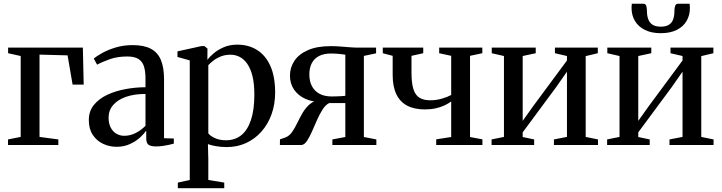

<svg xmlns="http://www.w3.org/2000/svg" viewBox="-20 -778 3871 1030"><path d="M23 0V-30L91 -43.5V-477.5L23.5 -492.5V-522.5H424.5L429 -324H369.5L342.5 -481L192 -485V-43.5L293 -30V0Z M605.5 9.5Q567 9.5 533 -6.5Q499 -22.5 477.8 -54.2Q456.5 -86 456.5 -134Q456.5 -182 484 -215.5Q511.5 -249 556.2 -269.8Q601 -290.5 654.5 -300.2Q708 -310 760.5 -310V-357Q760.5 -395.5 752.2 -421.8Q744 -448 722.8 -461.5Q701.5 -475 662.5 -475Q610.5 -475 569.2 -460.5Q528 -446 501 -431L483 -464Q498.5 -477 529 -494Q559.5 -511 601.2 -523.5Q643 -536 692 -536Q752.5 -536 789.5 -516.2Q826.5 -496.5 843.2 -456Q860 -415.5 860 -353V-36.5L912.5 -35V-7.5Q902 -4.5 886.2 -1Q870.5 2.5 852.8 5Q835 7.5 817 7.5Q790.5 7.5 777.5 -1Q764.5 -9.5 764.5 -35.5V-77.5Q754.5 -62 732.5 -41.5Q710.5 -21 678.2 -5.8Q646 9.5 605.5 9.5ZM646.5 -49.5Q678 -49.5 707.5 -64.2Q737 -79 760.5 -103.5V-274Q700 -274 655.8 -258.5Q611.5 -243 587 -214.5Q562.5 -186 562.5 -147Q562.5 -116 573.8 -94Q585 -72 604.2 -60.8Q623.5 -49.5 646.5 -49.5Z M934 231.5V201.5L998 187.5V-454L932 -472.5V-502.5L1062 -531H1076.5L1093 -517.5L1092.5 -457Q1103.5 -472.5 1125.8 -491.5Q1148 -510.5 1180.2 -524.5Q1212.5 -538.5 1253 -538.5Q1313.5 -538.5 1359.2 -509.8Q1405 -481 1430.5 -424Q1456 -367 1456 -281.5Q1456 -218.5 1436.8 -165Q1417.5 -111.5 1382.5 -72Q1347.5 -32.5 1300.2 -10.8Q1253 11 1196.5 11Q1166 11 1137.8 6Q1109.5 1 1095.5 -5L1097.5 77.5V187.5L1183 201.5V231.5ZM1192.5 -25.5Q1240 -25.5 1273.8 -52.2Q1307.5 -79 1326 -133.5Q1344.5 -188 1344.5 -270.5Q1344.5 -327.5 1334.8 -368Q1325 -408.5 1307.2 -434.5Q1289.5 -460.5 1266.2 -472.5Q1243 -484.5 1216.5 -484.5Q1187.5 -484.5 1164 -475Q1140.5 -465.5 1123.8 -452.2Q1107 -439 1097.5 -428.5V-63Q1106 -50 1131.5 -37.8Q1157 -25.5 1192.5 -25.5Z M1481.5 0 1482 -30.5 1511 -40.5Q1532 -48.5 1547 -70Q1562 -91.5 1575.2 -119.2Q1588.5 -147 1604.2 -173.8Q1620 -200.5 1642.5 -219.5Q1665 -238.5 1698.5 -242.5L1704.5 -230.5Q1657 -230.5 1618.8 -247.5Q1580.5 -264.5 1558 -296.5Q1535.5 -328.5 1535.5 -372.5Q1535.5 -415.5 1559.2 -451.5Q1583 -487.5 1631.8 -509Q1680.5 -530.5 1755 -530.5Q1779 -530.5 1805.2 -528.5Q1831.5 -526.5 1856.5 -524.5Q1881.5 -522.5 1900 -522.5H1997.5V-492L1932 -478V-43L1999 -30V0H1763V-30L1832.5 -43V-225H1746Q1727 -216 1711 -191.2Q1695 -166.5 1681 -134.8Q1667 -103 1653.8 -72.8Q1640.5 -42.5 1626.8 -22Q1613 -1.5 1597.5 0ZM1759.5 -260.5Q1770 -260.5 1784.2 -261Q1798.5 -261.5 1811.8 -262.2Q1825 -263 1832.5 -264V-484.5Q1824.5 -486 1811.2 -487.5Q1798 -489 1783.8 -490Q1769.5 -491 1756.5 -491Q1717.5 -491 1691.5 -477.5Q1665.5 -464 1652.5 -438.8Q1639.5 -413.5 1639.5 -379Q1639.5 -342 1653.5 -315.5Q1667.5 -289 1694.2 -274.8Q1721 -260.5 1759.5 -260.5Z M2320 0V-30.5L2400.5 -43V-233.5Q2384.5 -222 2363.8 -212.2Q2343 -202.5 2317 -196.8Q2291 -191 2259.5 -191Q2202 -191 2163.8 -211.5Q2125.5 -232 2106 -273Q2086.5 -314 2086.5 -376.5V-478.5L2033.5 -492.5V-522.5H2250.5V-492.5L2187.5 -478.5V-388Q2187.5 -332.5 2197.8 -300Q2208 -267.5 2230.2 -253.8Q2252.5 -240 2288 -240Q2321 -240 2351.2 -249Q2381.5 -258 2400.5 -268.5V-478.5L2336 -492.5V-522.5H2567.5V-492.5L2501.5 -478.5V-43L2568 -30.5V0Z M2617 0V-30L2683.5 -43.5V-477.5L2618 -492.5V-522.5H2854V-492.5L2784 -477.5V-129.5L2841 -209.5L3021.5 -453.5V-477.5L2957 -492.5V-522.5H3187V-492.5L3122 -477V-43.5L3188 -30V0H2951.5V-30L3021.5 -43.5V-393.5L2962 -308.5L2784 -68V-43L2845.5 -30V0Z M3237 0V-30L3303.5 -43.5V-477.5L3238 -492.5V-522.5H3474V-492.5L3404 -477.5V-129.5L3461 -209.5L3641.5 -453.5V-477.5L3577 -492.5V-522.5H3807V-492.5L3742 -477V-43.5L3808 -30V0H3571.5V-30L3641.5 -43.5V-393.5L3582 -308.5L3404 -68V-43L3465.5 -30V0ZM3431 -758Q3443 -758 3446.8 -746.8Q3450.5 -735.5 3450.5 -719.5Q3450.5 -694 3457.5 -675Q3464.5 -656 3480.5 -645.5Q3496.5 -635 3525 -635Q3553 -635 3569 -645.5Q3585 -656 3591.5 -675Q3598 -694 3598 -719.5Q3598 -735.5 3602 -746.8Q3606 -758 3618 -758H3679.5Q3680 -752.5 3680.5 -746.5Q3681 -740.5 3681 -735Q3681 -696 3663.2 -665.5Q3645.5 -635 3610.5 -617.5Q3575.5 -600 3525 -600Q3474.5 -600 3439.5 -617.5Q3404.5 -635 3386.2 -665.5Q3368 -696 3368 -735Q3368 -740.5 3368.5 -746.5Q3369 -752.5 3369.5 -758Z"/></svg>

Font: Merriweather 96pt
Style: Regular
Weight: 400
Version: Version 2.100